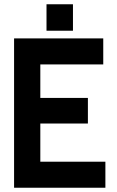

<svg xmlns="http://www.w3.org/2000/svg" viewBox="-20 -880 550 900"><path d="M464 -700H46V0H474V-122H169V-301H392V-421H169V-578H464ZM198 -736H322V-860H198Z"/></svg>

Font: Fervojo
Style: Bold
Weight: 700
Designer: kohakuno
Version: ver.1.0